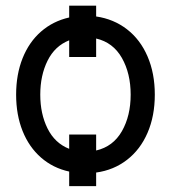

<svg xmlns="http://www.w3.org/2000/svg" viewBox="-20 -592 640 668"><path d="M314.5 -534.7Q375.5 -525.9 421.9 -490Q468.3 -454.1 493.4 -395.5Q518.6 -336.9 518.6 -262.7Q518.6 -188.5 493.4 -130.1Q468.3 -71.8 421.9 -35.9Q375.5 0 314.5 8.3V55.7H220.7V4.9Q164.6 -7.3 122.8 -43.7Q81.1 -80.1 58.6 -136.2Q36.1 -192.4 36.1 -262.7Q36.1 -333 58.6 -389.4Q81.1 -445.8 122.8 -482.2Q164.6 -518.6 220.7 -531.2V-572.3H314.5ZM314.5 -68.4Q373.5 -82 404.1 -135.5Q434.6 -189 434.6 -262.7Q434.6 -336.4 404.1 -390.4Q373.5 -444.3 314.5 -458V-393.6H220.7V-451.7Q170.9 -432.1 145.5 -380.9Q120.1 -329.6 120.1 -262.7Q120.1 -195.8 145.5 -144.8Q170.9 -93.8 220.7 -74.2V-124H314.5Z"/></svg>

Font: Pretendard Std
Style: Regular
Weight: 400
Designer: Base glyphs from Inter by Rasmus Andersson; Hangeul glyphs from Noto Sans CJK(Source Han Sans) by Jang Soo-young and Kan
Foundry: Kil Hyung-jin
Version: Version 1.309